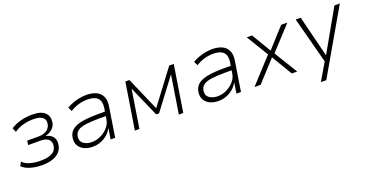

<svg xmlns="http://www.w3.org/2000/svg" viewBox="-34 -1117 3644 1913"><g transform="rotate(-20 1788.0 -160.0)"><path d="M234 8Q170 8 112 -9.5Q54 -27 26 -58L49 -97Q81 -65 131 -52Q181 -39 236 -39Q319 -39 361 -63.5Q403 -88 409 -137Q414 -182 385.5 -205Q357 -228 298 -228H172L179 -273H297Q351 -273 386.5 -296.5Q422 -320 428 -364Q434 -406 404 -429.5Q374 -453 307 -453Q255 -453 202.5 -439.5Q150 -426 103 -394L84 -438Q132 -470 191 -485Q250 -500 311 -500Q406 -500 446 -462Q486 -424 477 -361Q475 -337 460.5 -315Q446 -293 422.5 -277.5Q399 -262 368 -254V-253Q419 -242 442 -210.5Q465 -179 458 -132Q453 -88 425.5 -56.5Q398 -25 350 -8.5Q302 8 234 8Z M772 8Q722 8 683.5 -10.5Q645 -29 626 -63Q607 -97 613 -141Q620 -196 658 -226Q696 -256 764.5 -268Q833 -280 929 -280H1018L1010 -235H927Q840 -235 783.5 -227Q727 -219 698.5 -197.5Q670 -176 665 -137Q659 -89 693.5 -64Q728 -39 781 -39Q831 -39 877 -61.5Q923 -84 955 -121Q987 -158 993 -203L1011 -314Q1022 -385 989 -419Q956 -453 883 -453Q835 -453 789.5 -440.5Q744 -428 696 -399L676 -442Q706 -460 741.5 -473Q777 -486 814 -493Q851 -500 886 -500Q947 -500 990 -480Q1033 -460 1052.5 -419Q1072 -378 1061 -312L1012 0H964L981 -111H979Q961 -77 930 -50Q899 -23 859 -7.5Q819 8 772 8Z M1221 0 1299 -492H1342L1497 -137L1764 -492H1812L1734 0H1687L1751 -404L1506 -79H1476L1333 -404L1269 0Z M2106 8Q2056 8 2017.5 -10.5Q1979 -29 1960 -63Q1941 -97 1947 -141Q1954 -196 1992 -226Q2030 -256 2098.5 -268Q2167 -280 2263 -280H2352L2344 -235H2261Q2174 -235 2117.5 -227Q2061 -219 2032.5 -197.5Q2004 -176 1999 -137Q1993 -89 2027.5 -64Q2062 -39 2115 -39Q2165 -39 2211 -61.5Q2257 -84 2289 -121Q2321 -158 2327 -203L2345 -314Q2356 -385 2323 -419Q2290 -453 2217 -453Q2169 -453 2123.5 -440.5Q2078 -428 2030 -399L2010 -442Q2040 -460 2075.5 -473Q2111 -486 2148 -493Q2185 -500 2220 -500Q2281 -500 2324 -480Q2367 -460 2386.5 -419Q2406 -378 2395 -312L2346 0H2298L2315 -111H2313Q2295 -77 2264 -50Q2233 -23 2193 -7.5Q2153 8 2106 8Z M2489 0 2734 -267 2739 -241 2586 -492H2642L2764 -287H2765L2951 -492H3017L2788 -244L2781 -263L2942 0H2885L2755 -217H2753L2554 0Z M3128 180 3243 -17 3240 20 3105 -492H3158L3267 -55H3268L3516 -492H3573L3185 180Z"/></g></svg>

Font: Nunito Sans 7pt ExtraLight
Style: Italic
Weight: 250
Italic angle: -9°
Designer: Vernon Adams
Foundry: Vernon Adams
Version: Version 3.101;gftools[0.9.27]